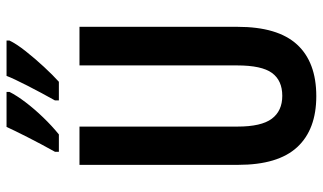

<svg xmlns="http://www.w3.org/2000/svg" viewBox="-220 -757 987 587"><g transform="rotate(-90 273.5 -463.5)"><path d="M485 -231Q485 -108 431 -49Q377 10 273 10Q171 10 117 -48.5Q63 -107 63 -229V-714H180V-231Q180 -158 204 -126Q228 -94 274 -94Q321 -94 344 -125.5Q367 -157 367 -232V-714H485ZM443 -928Q433 -907 410.5 -878.5Q388 -850 362.5 -822.5Q337 -795 317 -777H260V-789Q283 -830 305 -873Q327 -916 335 -937H443ZM286 -928Q275 -906 254.5 -879Q234 -852 208 -825Q182 -798 156 -777H103V-789Q127 -832 148 -873.5Q169 -915 179 -937H286Z"/></g></svg>

Font: Noto Sans Thai Looped ExtraCondensed SemiBold
Style: Regular
Weight: 600
Width: 2
Designer: Sasikarn Vongin, Ben Mitchell
Foundry: The Fontpad Ltd
Version: Version 1.001; ttfautohint (v1.8.4.7-5d5b)